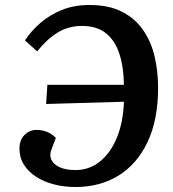

<svg xmlns="http://www.w3.org/2000/svg" viewBox="-20 -738 692 770"><path d="M477 -398Q476 -470 458.5 -523Q441 -576 404.5 -605Q368 -634 309 -634Q254 -634 210.5 -607Q167 -580 129 -532L80 -576Q105 -614 142 -646Q179 -678 228 -698Q277 -718 339 -718Q416 -718 469 -691Q522 -664 554 -617.5Q586 -571 600 -511.5Q614 -452 614 -386Q614 -258 572 -169Q530 -80 455.5 -34Q381 12 283 12Q237 12 196.5 1.5Q156 -9 125 -29Q94 -49 76 -77.5Q58 -106 58 -142Q58 -177 78.5 -197Q99 -217 126 -217Q150 -217 170 -208.5Q190 -200 204 -185L187 -140Q177 -117 186 -97.5Q195 -78 220 -67Q245 -56 283 -56Q338 -56 380.5 -90Q423 -124 448.5 -185.5Q474 -247 477 -330L165 -321L170 -398Z"/></svg>

Font: Literata 18pt SemiBold
Style: Italic
Weight: 600
Italic angle: -2°
Designer: Latin by Veronika Burian and Jose Scaglione. Greek by Irene Vlachou. Cyrillic by Vera Evstafieva
Foundry: TypeTogether
Version: Version 3.103;gftools[0.9.29]